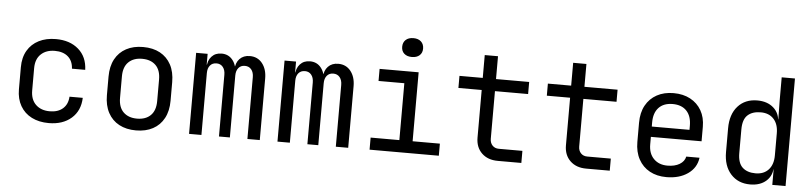

<svg xmlns="http://www.w3.org/2000/svg" viewBox="-46 -1032 5491 1298"><g transform="rotate(5 2700.0 -383.5)"><path d="M308 10Q242 10 192.5 -15Q143 -40 115.5 -87.5Q88 -135 88 -200V-350Q88 -416 115.5 -463Q143 -510 192.5 -535Q242 -560 308 -560Q403 -560 461.5 -509Q520 -458 523 -370H433Q430 -423 397 -451.5Q364 -480 308 -480Q249 -480 213.5 -446.5Q178 -413 178 -351V-200Q178 -138 213.5 -104Q249 -70 308 -70Q364 -70 397 -99Q430 -128 433 -180H523Q520 -92 461.5 -41Q403 10 308 10Z M900 8Q834 8 785.5 -18Q737 -44 710.5 -93.5Q684 -143 684 -212V-338Q684 -408 710.5 -457Q737 -506 785.5 -532Q834 -558 900 -558Q967 -558 1015 -532Q1063 -506 1089.5 -457Q1116 -408 1116 -338V-212Q1116 -143 1089.5 -93.5Q1063 -44 1014.5 -18Q966 8 900 8ZM900 -72Q959 -72 992.5 -105Q1026 -138 1026 -202V-348Q1026 -412 992.5 -445Q959 -478 900 -478Q842 -478 808 -445Q774 -412 774 -348V-202Q774 -138 808 -105Q842 -72 900 -72Z M1260 0V-550H1338V-477H1358L1339 -460Q1339 -504 1364.5 -532Q1390 -560 1432 -560Q1480 -560 1508 -524Q1536 -488 1536 -430L1509 -482H1551L1528 -460Q1529 -506 1555 -533Q1581 -560 1624 -560Q1677 -560 1708.5 -520.5Q1740 -481 1740 -418V0H1656V-419Q1656 -452 1640 -471.5Q1624 -491 1596 -491Q1569 -491 1553 -472Q1537 -453 1537 -420V0H1463V-419Q1463 -452 1447 -471.5Q1431 -491 1404 -491Q1376 -491 1360 -472Q1344 -453 1344 -420V0Z M1860 0V-550H1938V-477H1958L1939 -460Q1939 -504 1964.5 -532Q1990 -560 2032 -560Q2080 -560 2108 -524Q2136 -488 2136 -430L2109 -482H2151L2128 -460Q2129 -506 2155 -533Q2181 -560 2224 -560Q2277 -560 2308.5 -520.5Q2340 -481 2340 -418V0H2256V-419Q2256 -452 2240 -471.5Q2224 -491 2196 -491Q2169 -491 2153 -472Q2137 -453 2137 -420V0H2063V-419Q2063 -452 2047 -471.5Q2031 -491 2004 -491Q1976 -491 1960 -472Q1944 -453 1944 -420V0Z M2485 0V-82H2680V-468H2505V-550H2770V-82H2955V0ZM2715 -649Q2682 -649 2663 -666Q2644 -683 2644 -712Q2644 -742 2663 -759.5Q2682 -777 2715 -777Q2748 -777 2767 -759.5Q2786 -742 2786 -712Q2786 -683 2767 -666Q2748 -649 2715 -649Z M3355 0Q3287 0 3246 -39.5Q3205 -79 3205 -145V-468H3047V-550H3205V-705H3295V-550H3520V-468H3295V-145Q3295 -117 3311.5 -99.5Q3328 -82 3355 -82H3515V0Z M3955 0Q3887 0 3846 -39.5Q3805 -79 3805 -145V-468H3647V-550H3805V-705H3895V-550H4120V-468H3895V-145Q3895 -117 3911.5 -99.5Q3928 -82 3955 -82H4115V0Z M4500 10Q4435 10 4386.5 -16.5Q4338 -43 4311 -92.5Q4284 -142 4284 -210V-340Q4284 -409 4311 -458Q4338 -507 4386.5 -533.5Q4435 -560 4500 -560Q4565 -560 4613.5 -534Q4662 -508 4689 -461Q4716 -414 4716 -350V-252H4372V-200Q4372 -139 4407 -103.5Q4442 -68 4500 -68Q4550 -68 4582.5 -87.5Q4615 -107 4622 -140H4712Q4703 -71 4645 -30.5Q4587 10 4500 10ZM4628 -313V-350Q4628 -415 4594.5 -450.5Q4561 -486 4500 -486Q4439 -486 4405.5 -450.5Q4372 -415 4372 -350V-322H4635Z M5068 10Q4986 10 4936.5 -45Q4887 -100 4887 -194V-355Q4887 -450 4936 -505Q4985 -560 5068 -560Q5136 -560 5178 -523Q5220 -486 5220 -424L5200 -445H5220L5218 -570V-730H5308V0H5218V-105H5200L5218 -126Q5218 -63 5177 -26.5Q5136 10 5068 10ZM5098 -68Q5154 -68 5186 -103Q5218 -138 5218 -200V-350Q5218 -412 5186 -447Q5154 -482 5098 -482Q5041 -482 5009 -452.5Q4977 -423 4977 -355V-195Q4977 -128 5009 -98Q5041 -68 5098 -68Z"/></g></svg>

Font: JetBrains Mono
Style: Regular
Weight: 400
Monospace: yes
Designer: Philipp Nurullin, Konstantin Bulenkov
Foundry: JetBrains
Version: Version 2.305